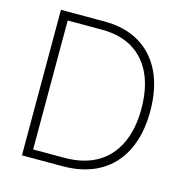

<svg xmlns="http://www.w3.org/2000/svg" viewBox="-107 -828 890 927"><g transform="rotate(15 338.0 -364.0)"><path d="M286.6 0H108.9V-41.5H284.7Q381.8 -41.5 448.5 -80.3Q515.1 -119.1 549.3 -191.9Q583.5 -264.6 583.5 -365.7Q583.5 -466.3 550.8 -537.8Q518.1 -609.4 454.8 -647.7Q391.6 -686 300.3 -686H107.9V-727.5H302.2Q404.8 -727.5 477.5 -684.3Q550.3 -641.1 589.1 -560.1Q627.9 -479 627.9 -365.7Q627.9 -251 587.6 -168.9Q547.4 -86.9 471.2 -43.5Q395 0 286.6 0ZM129.4 -727.5V0H84.5V-727.5Z"/></g></svg>

Font: Inter 28pt ExtraLight
Style: Regular
Weight: 250
Designer: Rasmus Andersson
Foundry: rsms
Version: Version 4.001;git-66647c0bb